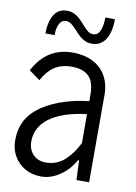

<svg xmlns="http://www.w3.org/2000/svg" viewBox="-89 -842 644 912"><g transform="rotate(10 233.0 -385.5)"><path d="M403.8 -420.4V0H342.8L338.9 -94.2H333.5Q307.6 -46.4 263.9 -16.8Q220.2 12.7 174.3 12.7Q130.4 12.7 95.9 -6.8Q61.5 -26.4 42.5 -60.1Q23.4 -93.8 23.4 -134.3Q23.4 -195.8 48.8 -238.3Q74.2 -280.8 125.5 -312.5Q166.5 -337.9 220.5 -355.2Q274.4 -372.6 337.9 -379.4V-410.2Q337.9 -472.2 310.3 -499.3Q282.7 -526.4 228 -526.4Q178.7 -526.4 145 -504.2Q111.3 -481.9 86.9 -436.5L33.7 -475.1Q65.9 -535.2 112.3 -564.2Q158.7 -593.3 222.2 -593.3Q274.9 -593.3 315.9 -573.5Q356.9 -553.7 380.4 -514.6Q403.8 -475.6 403.8 -420.4ZM337.9 -177.7V-316.9Q284.2 -311 237.8 -296.1Q191.4 -281.2 158.7 -256.8Q130.4 -235.8 115 -207.5Q99.6 -179.2 99.6 -144.5Q99.6 -104.5 123.3 -80.6Q147 -56.6 183.6 -56.6Q236.3 -56.6 274.2 -90.3Q312 -124 337.9 -177.7ZM218.3 -698.7Q201.7 -717.3 189.7 -726.3Q177.7 -735.4 163.1 -735.4Q141.6 -735.4 130.9 -712.9Q120.1 -690.4 121.1 -660.2H76.7Q76.7 -715.3 97.2 -749.8Q117.7 -784.2 159.7 -784.2Q179.2 -784.2 194.3 -777.1Q209.5 -770 220.5 -759.8Q231.4 -749.5 246.1 -732.9Q262.7 -713.9 274.2 -704.8Q285.6 -695.8 300.3 -695.8Q322.3 -695.8 333 -719.7Q343.8 -743.7 343.8 -784.2H390.1Q390.1 -719.2 366.7 -684.8Q343.3 -650.4 301.8 -650.4Q283.2 -650.4 268.6 -657.2Q253.9 -664.1 243.2 -673.6Q232.4 -683.1 218.3 -698.7Z"/></g></svg>

Font: Decalotype Light
Style: Regular
Weight: 300
Designer: Alfredo Marco Pradil
Foundry: Alfredo Marco Pradil
Version: Version 1.0